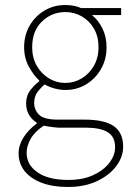

<svg xmlns="http://www.w3.org/2000/svg" viewBox="-20 -510 520 764"><path d="M250 234Q189 234 145 217Q101 200 77.5 170Q54 140 54 100Q54 68 73.5 37Q93 6 126 -18V-22Q108 -33 96 -52Q84 -71 84 -98Q84 -131 102.5 -153.5Q121 -176 136 -186V-190Q114 -210 95 -244.5Q76 -279 76 -322Q76 -370 98 -408Q120 -446 157 -468Q194 -490 240 -490Q260 -490 276 -486.5Q292 -483 302 -478H462V-450H346Q372 -429 388 -396Q404 -363 404 -322Q404 -274 382 -235.5Q360 -197 323 -174.5Q286 -152 240 -152Q219 -152 197 -158Q175 -164 158 -174Q142 -161 129 -143.5Q116 -126 116 -100Q116 -73 135.5 -53.5Q155 -34 210 -34H316Q396 -34 433 -8Q470 18 470 74Q470 114 443 150.5Q416 187 366.5 210.5Q317 234 250 234ZM240 -180Q275 -180 305 -198Q335 -216 353.5 -248Q372 -280 372 -322Q372 -365 354 -396Q336 -427 306 -444.5Q276 -462 240 -462Q186 -462 147 -424.5Q108 -387 108 -322Q108 -280 126.5 -248Q145 -216 175 -198Q205 -180 240 -180ZM252 206Q309 206 350.5 187Q392 168 415 138Q438 108 438 76Q438 34 408.5 16Q379 -2 322 -2H212Q208 -2 191 -4Q174 -6 154 -10Q118 14 102 42.5Q86 71 86 98Q86 146 129.5 176Q173 206 252 206Z"/></svg>

Font: Source Sans 3 Variable
Style: Regular
Weight: 200
Designer: Paul D. Hunt
Foundry: Adobe Systems Incorporated
Version: Version 3.026